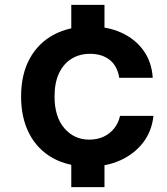

<svg xmlns="http://www.w3.org/2000/svg" viewBox="-20 -675 690 792"><path d="M274 -529V-655H411V-529ZM274 97V-18H411V97ZM348 12Q261 12 198 -23Q135 -58 101 -123Q67 -188 67 -277Q67 -368 102.5 -433Q138 -498 202 -532Q266 -566 351 -566Q424 -566 481 -540Q538 -514 572 -466.5Q606 -419 610 -354H472Q464 -403 432.5 -428Q401 -453 351 -453Q308 -453 275 -432.5Q242 -412 223.5 -373Q205 -334 205 -277Q205 -193 245.5 -146Q286 -99 348 -99Q381 -99 407 -111Q433 -123 451 -145.5Q469 -168 475 -197H613Q606 -133 570 -86.5Q534 -40 477 -14Q420 12 348 12Z"/></svg>

Font: Azeret Mono Thin SemiBold
Style: Regular
Weight: 600
Version: Version 1.002